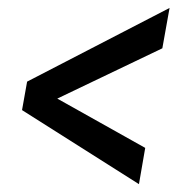

<svg xmlns="http://www.w3.org/2000/svg" viewBox="-20 -559 478 481"><path d="M123.5 -312 343.8 -188.5 328.1 -97.7 35.2 -283.2 47.9 -354.5 404.8 -539.1 386.7 -438Z"/></svg>

Font: MAUL Condensed Italic
Style: Condenced Regular Italic
Weight: 400
Italic angle: -12°
Designer: MAUL
Version: Version 1.0; 2020; ttfautohint (v1.8.3)